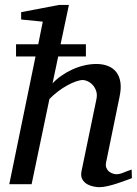

<svg xmlns="http://www.w3.org/2000/svg" viewBox="-20 -757 564 789"><path d="M522 -24.9Q515.6 -22.5 499.8 -16.6Q483.9 -10.7 464.4 -4.2Q444.8 2.4 424.3 7.3Q403.8 12.2 388.2 12.2Q378.9 12.2 364.7 9.5Q350.6 6.8 338.1 -0.2Q325.7 -7.3 318.4 -20Q311 -32.7 314.9 -53.2L376 -348.1Q380.4 -367.7 375.2 -382.8Q370.1 -397.9 360.8 -408Q351.6 -418 340.3 -423.1Q329.1 -428.2 320.8 -428.2Q309.1 -428.2 292.2 -422.4Q275.4 -416.5 256.6 -406.2Q237.8 -396 218.8 -381.6Q199.7 -367.2 183.1 -350.1L109.9 0H18.1L126 -524.9H45.9V-575.2H137.2L155.8 -668L66.9 -676.8V-707L223.1 -736.8H263.2L229 -575.2H333V-524.9H219.2L195.8 -414.1Q210.9 -430.7 231.7 -445.3Q252.4 -460 276.1 -470.9Q299.8 -481.9 325.4 -488Q351.1 -494.1 376 -494.1Q403.3 -494.1 424.3 -485.6Q445.3 -477.1 458.3 -460.2Q471.2 -443.4 474.9 -418Q478.5 -392.6 471.2 -358.9L416 -89.8Q413.1 -75.7 417.5 -66.2Q421.9 -56.6 429.4 -51Q437 -45.4 445.3 -43.2Q453.6 -41 458 -41Q471.7 -41 487.8 -47.9Q503.9 -54.7 521 -60.1Z"/></svg>

Font: Charis SIL Cyr
Style: Italic
Weight: 400
Italic angle: -11°
Foundry: SIL International
Version: Version 5.000